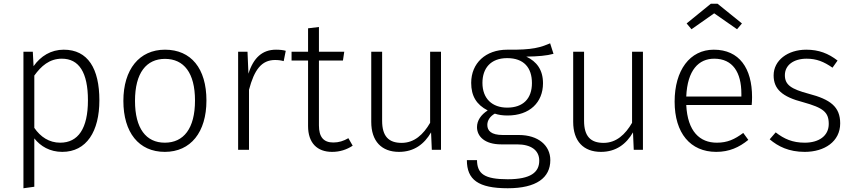

<svg xmlns="http://www.w3.org/2000/svg" viewBox="-20 -799 4547 1024"><path d="M320 -534C252 -534 197 -500 159 -446L155 -523H105V205L163 197V-61C196 -19 246 11 312 11C442 11 510 -99 510 -264C510 -433 449 -534 320 -534ZM301 -38C242 -38 196 -69 163 -117V-396C199 -446 243 -486 310 -486C401 -486 449 -413 449 -264C449 -114 397 -38 301 -38Z M860 -534C723 -534 638 -429 638 -261C638 -93 720 11 859 11C997 11 1081 -94 1081 -263C1081 -434 999 -534 860 -534ZM860 -485C961 -485 1020 -410 1020 -263C1020 -113 959 -38 859 -38C759 -38 700 -114 700 -261C700 -411 761 -485 860 -485Z M1452 -534C1380 -534 1332 -492 1305 -406L1300 -523H1250V0H1308V-320C1336 -427 1375 -479 1447 -479C1465 -479 1479 -477 1493 -473L1504 -528C1491 -532 1473 -534 1452 -534Z M1838 -62C1812 -47 1787 -39 1758 -39C1705 -39 1681 -69 1681 -130V-476H1809L1816 -523H1681V-655L1623 -648V-523H1535V-476H1623V-127C1623 -36 1672 11 1751 11C1793 11 1829 -1 1861 -22Z M2332 -523H2274V-144C2238 -82 2190 -37 2122 -37C2053 -37 2018 -72 2018 -155V-523H1960V-149C1960 -46 2015 11 2108 11C2189 11 2243 -31 2279 -93L2283 0H2332Z M2914 -568C2863 -547 2825 -532 2685 -534C2570 -534 2493 -462 2493 -357C2493 -287 2521 -241 2581 -210C2545 -187 2524 -156 2524 -121C2524 -71 2566 -29 2653 -29H2738C2812 -29 2856 2 2856 58C2856 120 2810 157 2688 157C2563 157 2525 128 2524 55H2470C2470 159 2530 205 2688 205C2841 205 2915 149 2915 55C2915 -23 2851 -79 2747 -79H2662C2599 -79 2579 -102 2579 -133C2579 -157 2594 -179 2619 -193C2639 -186 2662 -183 2687 -183C2805 -183 2876 -253 2876 -355C2876 -427 2842 -471 2787 -497C2850 -498 2896 -502 2932 -512ZM2685 -489C2774 -489 2817 -438 2817 -356C2817 -273 2770 -225 2685 -225C2605 -225 2553 -273 2553 -357C2553 -434 2596 -489 2685 -489Z M3409 -523H3351V-144C3315 -82 3267 -37 3199 -37C3130 -37 3095 -72 3095 -155V-523H3037V-149C3037 -46 3092 11 3185 11C3266 11 3320 -31 3356 -93L3360 0H3409Z M3789 -728 3911 -643 3937 -674 3807 -779H3771L3642 -674L3668 -643ZM3991 -281C3991 -435 3923 -534 3787 -534C3659 -534 3578 -424 3578 -257C3578 -89 3662 11 3800 11C3869 11 3922 -13 3971 -53L3944 -90C3898 -56 3860 -38 3803 -38C3713 -38 3647 -97 3640 -239H3989C3990 -249 3991 -265 3991 -281ZM3934 -284H3640C3646 -426 3707 -486 3789 -486C3888 -486 3934 -413 3934 -299Z M4280 -534C4181 -534 4106 -477 4106 -397C4106 -324 4151 -283 4263 -254C4371 -224 4400 -201 4400 -138C4400 -74 4347 -38 4272 -38C4207 -38 4162 -58 4117 -93L4085 -56C4130 -18 4187 11 4272 11C4377 11 4461 -44 4461 -141C4461 -230 4408 -269 4293 -299C4200 -324 4166 -346 4166 -398C4166 -452 4213 -486 4282 -486C4335 -486 4374 -470 4420 -438L4447 -476C4398 -514 4347 -534 4280 -534Z"/></svg>

Font: FiraGO Light
Style: Regular
Weight: 300
Designer: bBox Type
Foundry: bBox Type GmbH
Version: Version 1.001;PS 001.001;hotconv 1.0.88;makeotf.lib2.5.64775